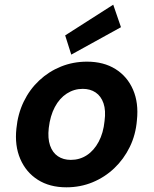

<svg xmlns="http://www.w3.org/2000/svg" viewBox="-20 -787 655 819"><path d="M263 12Q192 12 141.5 -20Q91 -52 66.5 -109Q42 -166 50 -239Q56 -301 81 -353Q106 -405 147 -443.5Q188 -482 240 -503Q292 -524 351 -524Q422 -524 472.5 -492.5Q523 -461 547.5 -404.5Q572 -348 564 -274Q559 -212 533.5 -160Q508 -108 467.5 -69.5Q427 -31 375 -9.5Q323 12 263 12ZM282 -105Q320 -105 350.5 -125Q381 -145 401 -182.5Q421 -220 426 -271Q432 -316 421.5 -346.5Q411 -377 388 -392.5Q365 -408 333 -408Q296 -408 265 -388Q234 -368 214 -330.5Q194 -293 188 -241Q183 -197 193.5 -166.5Q204 -136 227 -120.5Q250 -105 282 -105ZM284 -554 258 -636 463 -767 496 -671Z"/></svg>

Font: DM Sans 12pt
Style: Bold Italic
Weight: 700
Italic angle: -10°
Version: Version 4.004;gftools[0.9.30]